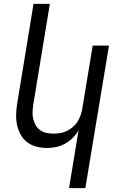

<svg xmlns="http://www.w3.org/2000/svg" viewBox="-20 -755 640 990"><path d="M336 215 385 -83Q373 -62 355 -44Q337 -26 315 -14Q293 -2 269 3Q245 8 222 8Q193 8 166 0.5Q139 -7 118 -23.5Q97 -40 84.5 -64.5Q72 -89 67 -116Q62 -143 63.5 -172Q65 -201 70 -230L153 -735H237L152 -218Q149 -199 148 -180Q147 -161 151 -143.5Q155 -126 163.5 -110.5Q172 -95 186 -84.5Q200 -74 218 -70Q236 -66 255 -66Q272 -66 289 -68.5Q306 -71 323 -79Q340 -87 354.5 -99Q369 -111 379 -126.5Q389 -142 395 -159Q401 -176 404 -193L458 -520H542L420 215Z"/></svg>

Font: Iosevka Extended Oblique
Style: Regular
Weight: 400
Width: 7
Italic angle: -9°
Monospace: yes
Designer: Belleve Invis
Foundry: Belleve Invis
Version: Version 32.0.1; ttfautohint (v1.8.4)